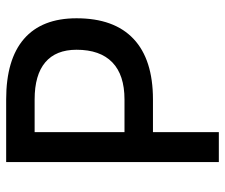

<svg xmlns="http://www.w3.org/2000/svg" viewBox="-74 -660 733 626"><g transform="rotate(-90 293.0 -346.5)"><path d="M164.1 -214.8V-307.6H282.2Q362.3 -307.6 403.3 -347.4Q444.3 -387.2 444.3 -463.9Q444.3 -531.2 403.3 -565.9Q362.3 -600.6 282.2 -600.6H166V-693.4H282.2Q412.6 -693.4 479.7 -635.3Q546.9 -577.1 546.9 -463.9Q546.9 -341.3 479.7 -278.1Q412.6 -214.8 282.2 -214.8ZM78.1 0V-693.4H175.8V0Z"/></g></svg>

Font: Cascadia Code PL
Style: Regular
Weight: 400
Monospace: yes
Designer: Aaron Bell
Foundry: Saja Typeworks
Version: Version 2102.003